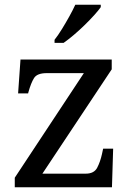

<svg xmlns="http://www.w3.org/2000/svg" viewBox="-20 -786 551 806"><path d="M42 0V-40L332 -479H176Q136 -479 123 -458.5Q110 -438 99 -398L98 -394H56L66 -536H449V-495L158 -57H340Q375 -57 388 -82Q401 -107 408 -139L413 -162H455L450 0ZM209 -619Q224 -638 240 -664Q256 -690 271 -717Q286 -744 296 -766H403V-756Q394 -743 376 -723Q358 -703 335.5 -681Q313 -659 290 -639.5Q267 -620 247 -606H209Z"/></svg>

Font: Noto Serif Test
Style: Regular
Weight: 400
Version: Version 1.000